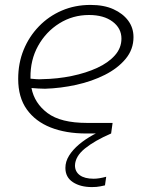

<svg xmlns="http://www.w3.org/2000/svg" viewBox="-20 -543 602 781"><path d="M354 218Q307 218 276.5 198Q246 178 246 140Q246 114 261 90Q276 66 301.5 44.5Q327 23 360 5Q393 -13 428 -27L432 0Q365 29 325.5 61Q286 93 285 130Q285 155 304.5 169.5Q324 184 361 184Q372 184 384.5 182Q397 180 412 176L407 211Q402 212 388 215Q374 218 354 218ZM331 0Q248 0 186 -24.5Q124 -49 89 -98Q54 -147 54 -222Q54 -286 76 -340Q98 -394 138 -435.5Q178 -477 231.5 -500Q285 -523 348 -523Q403 -523 441.5 -505.5Q480 -488 501.5 -459Q523 -430 523 -392Q523 -342 491 -303.5Q459 -265 406.5 -238.5Q354 -212 290.5 -198Q227 -184 163 -182Q149 -182 135 -183Q121 -184 108 -185Q120 -123 173.5 -83Q227 -43 334 -43H438L432 0ZM104 -223Q115 -222 127.5 -221Q140 -220 152 -221Q214 -222 272 -234Q330 -246 375.5 -267Q421 -288 447.5 -318Q474 -348 474 -386Q474 -428 438 -455Q402 -482 342 -482Q276 -482 221.5 -448Q167 -414 135 -356.5Q103 -299 104 -227Q104 -226 104 -225.5Q104 -225 104 -223Z"/></svg>

Font: MuseoModerno Thin ExtraLight
Style: Italic
Weight: 250
Italic angle: -9°
Version: Version 1.003